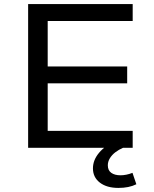

<svg xmlns="http://www.w3.org/2000/svg" viewBox="-20 -725 756 942"><path d="M118 0V-705H631V-622H214V-399H604V-316H214V-83H631V0ZM561 197Q504 197 470 171Q436 145 436 101Q436 60 466.5 24Q497 -12 550 -35L584 0Q563 9 546 22Q529 35 519 51.5Q509 68 509 86Q509 111 526 123Q543 135 571 135Q585 135 600 132Q615 129 630 123L649 179Q631 188 609 192.5Q587 197 561 197Z"/></svg>

Font: Nunito Sans 7pt SemiExpanded
Style: Regular
Weight: 400
Width: 6
Designer: Vernon Adams
Foundry: Vernon Adams
Version: Version 3.101;gftools[0.9.27]